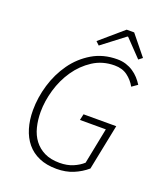

<svg xmlns="http://www.w3.org/2000/svg" viewBox="-154 -944 907 1059"><g transform="rotate(20 300.0 -415.0)"><path d="M303 12Q244 12 200.5 -7Q157 -26 128.5 -60.5Q100 -95 85.5 -143Q71 -191 71 -248Q71 -323 93.5 -398Q116 -473 159.5 -534Q203 -595 267 -633Q331 -671 413 -671Q441 -671 464.5 -663.5Q488 -656 507.5 -643Q527 -630 542 -613.5Q557 -597 569 -578L536 -555Q517 -589 486.5 -611.5Q456 -634 411 -634Q340 -634 284.5 -598Q229 -562 191 -506.5Q153 -451 133.5 -384Q114 -317 114 -254Q114 -207 124.5 -165Q135 -123 158.5 -92Q182 -61 218.5 -43Q255 -25 307 -25Q352 -25 386 -39.5Q420 -54 443 -75L485 -286H333L341 -322H533L479 -54Q444 -24 400.5 -6Q357 12 303 12ZM290 -707 270 -726 405 -842H449L543 -726L521 -709L426 -808H422Z"/></g></svg>

Font: Source Code Pro Light
Style: Italic
Weight: 300
Italic angle: -11°
Monospace: yes
Designer: Paul D. Hunt, Teo Tuominen
Foundry: Adobe Systems Incorporated
Version: Version 1.050;PS 1.000;hotconv 16.6.51;makeotf.lib2.5.65220